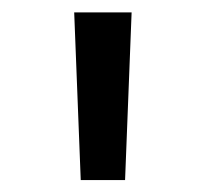

<svg xmlns="http://www.w3.org/2000/svg" viewBox="-20 -748 340 317"><path d="M113.3 -450.7 102.5 -727.5H197.3L186.5 -450.7Z"/></svg>

Font: Inter
Style: Regular
Weight: 400
Designer: Rasmus Andersson
Foundry: rsms
Version: Version 4.001;git-9221beed3